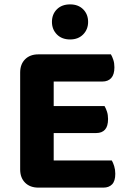

<svg xmlns="http://www.w3.org/2000/svg" viewBox="-20 -854 587 876"><path d="M155 2Q117 2 94.5 -20.5Q72 -43 72 -81V-523Q72 -561 94.5 -583.5Q117 -606 155 -606H486Q492 -596 497 -581Q502 -566 502 -547Q502 -514 487.5 -498Q473 -482 447 -482H225V-370H457Q463 -360 468 -345Q473 -330 473 -311Q473 -278 459 -262.5Q445 -247 419 -247H225V-122H490Q496 -112 501 -96Q506 -80 506 -61Q506 -28 491.5 -13Q477 2 452 2ZM382 -754Q382 -720 359.5 -697Q337 -674 300 -674Q262 -674 239.5 -697Q217 -720 217 -754Q217 -789 239.5 -811.5Q262 -834 300 -834Q337 -834 359.5 -811.5Q382 -789 382 -754Z"/></svg>

Font: Baloo Chettan 2
Style: Bold
Weight: 700
Designer: Maithili Shingre, Unnati Kotecha and Ek Type
Foundry: Ek Type
Version: Version 1.640;hotconv 1.0.111;makeotfexe 2.5.65597; ttfautoh